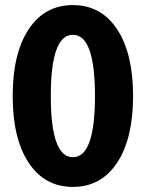

<svg xmlns="http://www.w3.org/2000/svg" viewBox="-20 -728 575 756"><path d="M267 -109Q354 -109 354 -350Q354 -591 267 -591Q180 -591 180 -350Q180 -109 267 -109ZM441 -613Q504 -518 504 -350Q504 -182 441 -87Q378 8 267 8Q156 8 93 -87Q30 -182 30 -350Q30 -518 93 -613Q156 -708 267 -708Q378 -708 441 -613Z"/></svg>

Font: mmAsap
Style: Bold
Weight: 700
Designer: Pablo Cosgaya
Foundry: Omnibus-Type
Version: Version 1.001